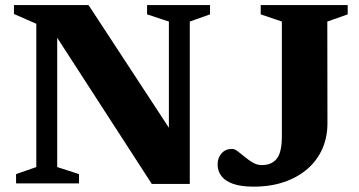

<svg xmlns="http://www.w3.org/2000/svg" viewBox="-20 -702 1373 735"><path d="M119 -62.5V-611L33.5 -648.5V-682.5H319L663.5 -156.5L626.5 -120.5V-619.5L543 -647V-682.5H784V-647L706.5 -619.5V2H561L165 -610L199 -626.5V-62.5L282.5 -35.5V0H41.5V-35.5ZM1233.5 -230.5Q1233.5 -176.5 1213.8 -132Q1194 -87.5 1156.8 -55.2Q1119.5 -23 1067.5 -5.2Q1015.5 12.5 951 12.5Q903.5 12.5 873 2Q842.5 -8.5 827.8 -27.8Q813 -47 813 -72.5Q813 -98 828.2 -115Q843.5 -132 868.5 -132Q878 -132 890.5 -122.5Q903 -113 917.8 -100.8Q932.5 -88.5 948.5 -79.2Q964.5 -70 982 -70Q1020 -70 1039.5 -94.5Q1059 -119 1059 -179.5V-619.5L978 -647V-682.5H1311V-647L1233 -619.5Z"/></svg>

Font: Newsreader
Style: Bold
Weight: 700
Designer: Hugues Gentile
Foundry: Production Type
Version: Version 1.003